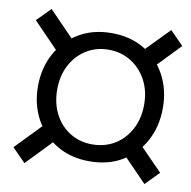

<svg xmlns="http://www.w3.org/2000/svg" viewBox="-75 -737 801 807"><g transform="rotate(10 325.0 -333.0)"><path d="M150 -474 24 -604 81 -662 214 -525ZM81 -4 24 -62 148 -190 208 -136ZM593 -5 461 -141 520 -196 650 -63ZM523 -473 459 -526 592 -662 649 -604ZM348 -59Q268 -59 208 -95Q148 -131 114.5 -193Q81 -255 81 -333Q81 -410 114.5 -472Q148 -534 208 -570Q268 -606 348 -606Q429 -606 488.5 -570Q548 -534 581 -472Q614 -410 614 -333Q614 -255 581 -193Q548 -131 488.5 -95Q429 -59 348 -59ZM347 -131Q401 -131 443 -156.5Q485 -182 509.5 -228Q534 -274 534 -333Q534 -392 509.5 -437.5Q485 -483 443 -509Q401 -535 347 -535Q295 -535 253 -509Q211 -483 187 -437.5Q163 -392 163 -333Q163 -274 187 -228Q211 -182 253 -156.5Q295 -131 347 -131Z"/></g></svg>

Font: Azeret Mono Thin Light
Style: Italic
Weight: 300
Italic angle: -12°
Version: Version 1.002